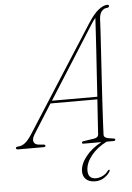

<svg xmlns="http://www.w3.org/2000/svg" viewBox="-117 -753 686 997"><g transform="rotate(-5 226.0 -254.0)"><path d="M46.5 -71.5Q30.5 -46 37 -31.5Q43.5 -17 63 -15.5L87 -13.5Q97.5 -12.5 97 -6.5Q97 0 86 0H-43.5Q-57 0 -57 -7.5Q-57 -14 -43 -15Q-25 -16 -8.5 -28.8Q8 -41.5 28 -72.5L377.5 -618.5Q409.5 -668.5 435 -688Q460.5 -707.5 480.5 -707.5Q489 -707.5 489 -701Q489 -693 478 -692Q461.5 -691 450.2 -678Q439 -665 437 -640Q436.5 -620.5 433.8 -574.8Q431 -529 427.2 -468Q423.5 -407 419.2 -340.8Q415 -274.5 411.5 -213Q408 -151.5 405.5 -105Q403 -58.5 402.5 -38Q402 -27.5 411.5 -22Q421 -16.5 453 -13Q461 -12.5 461 -7Q460.5 0 452 0H415.5Q364 25.5 334 63.8Q304 102 303 138.5Q301.5 184.5 344.5 184.5Q361 184.5 378.8 176Q396.5 167.5 407.5 151.5Q412 146 415.5 146.5Q420 146.5 417.5 153Q410 169.5 388.2 184.8Q366.5 200 339 200Q307.5 200 290.8 184.2Q274 168.5 274.5 141Q275.5 104.5 305.8 66Q336 27.5 388 0H294.5Q287 0 287.5 -6.5Q287.5 -11.5 293.5 -12.5L352.5 -21.5Q373 -25 374.5 -40.5Q375.5 -61.5 379 -110.8Q382.5 -160 386.5 -223H142ZM386.5 -608 151 -236.5H387.5Q391 -293.5 395 -354.8Q399 -416 402.8 -473.2Q406.5 -530.5 409 -575.5Q411.5 -620.5 413 -645.5Q407 -638.5 400 -628.8Q393 -619 386.5 -608Z"/></g></svg>

Font: Fraunces 144pt S050 Thin
Style: Italic
Weight: 100
Italic angle: -16°
Version: Version 1.000; ttfautohint (v1.8.3)